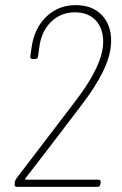

<svg xmlns="http://www.w3.org/2000/svg" viewBox="-20 -728 477 748"><path d="M81 -28H363Q368 -28 370.5 -25Q373 -22 372 -18L371 -10Q369 0 360 0H46Q41 0 38.5 -3Q36 -6 37 -10L38 -20Q40 -28 44 -33L276 -337Q382 -476 382 -565Q382 -618 352.5 -649Q323 -680 272 -680Q216 -680 178 -642Q140 -604 133 -542L128 -508Q128 -504 125 -501Q122 -498 117 -498H107Q98 -498 98 -508L103 -543Q113 -617 160 -662.5Q207 -708 275 -708Q339 -708 376 -670Q413 -632 413 -568Q413 -560 411 -542Q401 -455 301 -323L166 -146L79 -33Q77 -31 78 -29.5Q79 -28 81 -28Z"/></svg>

Font: Barlow Semi Condensed Thin
Style: Italic
Weight: 250
Width: 4
Italic angle: -7°
Designer: Jeremy Tribby
Foundry: Tribby Type
Version: Version 1.408